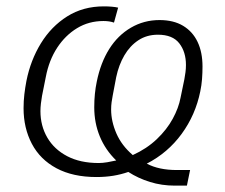

<svg xmlns="http://www.w3.org/2000/svg" viewBox="-20 -544 708 603"><path d="M577 -10 567 39H529Q488 39 451 27.5Q414 16 383 -4Q360 4 335.5 8Q311 12 283 12Q209 12 157.5 -15.5Q106 -43 80 -92.5Q54 -142 54 -204Q54 -227 56.5 -248Q59 -269 63 -290Q76 -355 108.5 -408Q141 -461 191 -492.5Q241 -524 306 -524Q319 -524 331 -523Q343 -522 351 -520L338 -473Q324 -478 305 -478Q259 -478 222 -455.5Q185 -433 159.5 -394Q134 -355 124 -303L112 -243Q110 -232 108.5 -219Q107 -206 107 -195Q107 -149 128.5 -112Q150 -75 191 -53.5Q232 -32 290 -32Q302 -32 317 -34.5Q332 -37 345 -40Q311 -73 293.5 -115.5Q276 -158 276 -207Q276 -229 278 -249Q280 -269 284 -288Q296 -347 323 -390Q350 -433 391 -457Q432 -481 481 -481Q525 -481 555 -463Q585 -445 600.5 -412.5Q616 -380 616 -335Q616 -315 614.5 -295.5Q613 -276 609 -257Q594 -183 550.5 -123.5Q507 -64 441 -30Q460 -20 483.5 -15Q507 -10 536 -10ZM329 -200Q329 -163 345.5 -125Q362 -87 397 -57Q441 -77 472.5 -107Q504 -137 522.5 -171Q541 -205 547 -237L559 -295Q561 -306 562.5 -317Q564 -328 564 -340Q564 -381 543 -408Q522 -435 476 -435Q441 -435 414.5 -417.5Q388 -400 370.5 -370Q353 -340 345 -302L334 -244Q332 -234 330.5 -223Q329 -212 329 -200Z"/></svg>

Font: IBM Plex Sans Light
Style: Italic
Weight: 300
Italic angle: -11.31°
Designer: Mike Abbink, Paul van der Laan, Pieter van Rosmalen
Foundry: Bold Monday
Version: Version 3.201